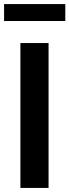

<svg xmlns="http://www.w3.org/2000/svg" viewBox="-26 -921 340 941"><path d="M212 0H74V-710H212ZM294 -818H-6V-901H294Z"/></svg>

Font: Raleway
Style: Bold
Weight: 700
Designer: Matt McInerney, Pablo Impallari, Rodrigo Fuenzalida
Foundry: Matt McInerney, Pablo Impallari, Rodrigo Fuenzalida
Version: Version 3.000